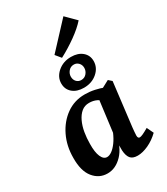

<svg xmlns="http://www.w3.org/2000/svg" viewBox="-211 -948 912 1049"><g transform="rotate(-30 245.5 -423.5)"><path d="M220 -697 368 -856 429 -795Q399 -761 350 -726Q301 -691 248 -663ZM149 9Q96 9 61.5 -33.5Q27 -76 28 -158Q28 -233 57.5 -294Q87 -355 138 -391.5Q189 -428 255 -428Q286 -428 316 -421.5Q346 -415 369 -406L338 -337Q320 -356 299 -366Q278 -376 252 -376Q224 -376 204 -359.5Q184 -343 170.5 -314.5Q157 -286 151 -251Q145 -216 145 -179Q144 -127 156.5 -98.5Q169 -70 191 -70Q205 -70 221.5 -81.5Q238 -93 255 -116Q272 -139 286 -172L300 -165Q284 -78 242 -34.5Q200 9 149 9ZM340 7Q308 7 294.5 -10Q281 -27 279 -61Q279 -73 279 -93.5Q279 -114 280 -133L312 -384L404 -433L424 -415L391 -142Q390 -130 388.5 -115.5Q387 -101 387 -92Q387 -74 399 -74Q406 -74 419.5 -80Q433 -86 457 -100L477 -58Q445 -27 408 -10Q371 7 340 7ZM271 -461Q227 -461 200.5 -483.5Q174 -506 174 -543Q174 -584 208.5 -613.5Q243 -643 292 -643Q336 -643 362.5 -620.5Q389 -598 389 -562Q389 -520 355 -490.5Q321 -461 271 -461ZM279 -505Q300 -505 313 -520.5Q326 -536 326 -555Q326 -574 314 -586.5Q302 -599 285 -599Q264 -599 251 -583.5Q238 -568 238 -549Q238 -530 249.5 -517.5Q261 -505 279 -505Z"/></g></svg>

Font: Yrsa SemiBold
Style: Italic
Weight: 600
Italic angle: -7.10001°
Version: Version 2.004